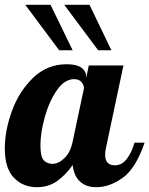

<svg xmlns="http://www.w3.org/2000/svg" viewBox="-33 -772 621 798"><path d="M72 -752 213 -563H269L177 -752ZM234 -752 375 -563H430L339 -752ZM25 -33C50.3 -7 82 6 120 6C152.7 6 180.8 -2.5 204.5 -19.5C228.2 -36.5 249.7 -58.7 269 -86C272.3 -56 282.5 -33.2 299.5 -17.5C316.5 -1.8 339 6 367 6C403.7 6 440.2 -6.8 476.5 -32.5C512.8 -58.2 543.3 -107 568 -179H526C518 -151 507.2 -128.3 493.5 -111C479.8 -93.7 463.7 -85 445 -85C417.7 -85 404 -99.3 404 -128C404 -139.3 405.3 -150 408 -160L480 -500H336L325 -447V-454C325 -469.3 318.3 -481.7 305 -491C291.7 -500.3 271.3 -505 244 -505C190 -505 143.5 -486.2 104.5 -448.5C65.5 -410.8 36.2 -364.8 16.5 -310.5C-3.2 -256.2 -13 -204.3 -13 -155C-13 -99.7 -0.3 -59 25 -33ZM234.5 -114.5C218.2 -98.8 201.7 -91 185 -91C171 -91 159.2 -95.7 149.5 -105C139.8 -114.3 135 -135.7 135 -169C135 -202.3 141 -240.8 153 -284.5C165 -328.2 181.7 -365.5 203 -396.5C224.3 -427.5 248.3 -443 275 -443C289 -443 299.3 -438.8 306 -430.5C312.7 -422.2 316 -413.7 316 -405L268 -179C262 -151.7 250.8 -130.2 234.5 -114.5Z"/></svg>

Font: DonutKreme
Style: Regular
Weight: 400
Designer: Impallari Type
Foundry: Impallari Type
Version: Version 2.100